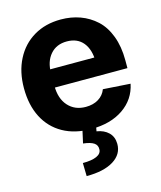

<svg xmlns="http://www.w3.org/2000/svg" viewBox="-116 -637 795 951"><g transform="rotate(-15 281.5 -161.5)"><path d="M293 10.7Q208.5 10.7 147.9 -23.4Q86.9 -57.6 54.4 -120.8Q22 -184.1 22 -270.5Q22 -354.5 54.7 -418Q87.4 -481.9 147 -517.3Q206.5 -552.7 285.6 -552.7Q338.9 -552.7 384.5 -536.1Q430.2 -519.5 466.1 -486.6Q502 -453.6 522.5 -399.4Q543 -345.2 543 -275.4V-234.4H82V-327.6H469.7L399.4 -303.2Q399.4 -367.7 370.1 -403.8Q340.8 -439.9 286.6 -439.9Q232.9 -439.9 201.9 -403.8Q170.9 -367.7 170.9 -309.1V-243.2Q170.9 -177.7 204.8 -139.9Q238.8 -102.1 294.9 -102.1Q333 -102.1 360.1 -118.7Q387.2 -135.3 398.4 -165L538.1 -155.8Q522.5 -79.1 457.3 -34.2Q392.1 10.7 293 10.7ZM233.9 69.3 250 -2.9H319.8L314 28.3Q351.6 34.2 374.3 56.2Q397 78.1 397.5 114.7Q397.9 168 348.1 199Q298.3 230 209.5 230L208 162.6Q253.9 162.6 279.1 151.4Q304.2 140.1 304.7 118.2Q305.7 96.7 288.6 85.2Q271.5 73.7 233.9 69.3Z"/></g></svg>

Font: Inter Tight Stencil
Style: Bold
Weight: 700
Designer: Rasmus Andersson
Foundry: rsms
Version: Version 3.004;Glyphs 3.1.2 (3151)